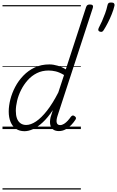

<svg xmlns="http://www.w3.org/2000/svg" viewBox="-20 -1036 940 1541"><path d="M177 17Q137 17 108.5 -2Q80 -21 65 -57Q50 -93 50 -141Q50 -186 63 -237.5Q76 -289 102 -338.5Q128 -388 167.5 -429Q207 -470 259 -494.5Q311 -519 376 -519Q408 -519 443.5 -508.5Q479 -498 508 -479L671 -979Q675 -991 682 -995.5Q689 -1000 702 -1000Q719 -1000 724 -992.5Q729 -985 725 -973L442 -107Q430 -70 435.5 -51Q441 -32 462 -32Q478 -32 494 -42Q510 -52 524 -67.5Q538 -83 549 -99Q555 -106 561.5 -108.5Q568 -111 577 -105Q588 -98 589.5 -91Q591 -84 586 -76Q572 -54 552 -33Q532 -12 507 2Q482 16 452 16Q425 16 407 3.5Q389 -9 383.5 -34Q378 -59 386 -95Q391 -110 395.5 -124.5Q400 -139 404 -152Q363 -91 322.5 -53.5Q282 -16 245 0.5Q208 17 177 17ZM107 -146Q107 -111 116 -86Q125 -61 144 -47Q163 -33 190 -33Q227 -33 269.5 -61.5Q312 -90 357.5 -148Q403 -206 448 -294L494 -434Q457 -456 427.5 -463Q398 -470 370 -470Q318 -470 276 -449Q234 -428 202.5 -392.5Q171 -357 149.5 -314.5Q128 -272 117.5 -228Q107 -184 107 -146ZM781 -782Q771 -786 769 -793.5Q767 -801 773 -813Q785 -835 798.5 -865.5Q812 -896 824 -929Q836 -962 842 -991Q844 -1002 849.5 -1009Q855 -1016 871 -1016Q889 -1016 895 -1009Q901 -1002 899 -991Q892 -960 877.5 -923.5Q863 -887 845.5 -853Q828 -819 812 -794Q807 -786 800.5 -782Q794 -778 781 -782ZM0 475H629V485H0ZM0 -20H629V0H0ZM0 -505H629V-500H0ZM0 -995H629V-985H0Z"/></svg>

Font: Playwrite SK Guides
Style: Regular
Weight: 400
Designer: Veronika Burian, José Scaglione
Foundry: TypeTogether
Version: Version 1.003